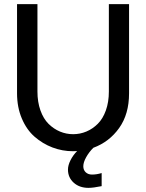

<svg xmlns="http://www.w3.org/2000/svg" viewBox="-20 -721 704 924"><path d="M405.8 183.1Q362.3 183.1 334.7 158.2Q307.1 133.3 307.1 95.2Q307.1 74.7 319.1 50.5Q331.1 26.4 351.1 5.9Q345.2 6.8 332 6.8Q280.3 6.8 232.7 -11.2Q185.1 -29.3 146.5 -63Q107.9 -96.7 85 -150.9Q62 -205.1 62 -272V-701.2H160.2V-280.8Q160.2 -230 174.6 -189.7Q189 -149.4 213.6 -125Q238.3 -100.6 268.6 -87.9Q298.8 -75.2 332 -75.2Q365.2 -75.2 395.5 -87.9Q425.8 -100.6 450.4 -125Q475.1 -149.4 489.5 -189.7Q503.9 -230 503.9 -280.8V-701.2H601.1V-272Q601.1 -171.9 553.5 -105Q505.9 -38.1 429.2 -9.8Q408.2 11.2 394.5 35.9Q380.9 60.5 380.9 79.1Q380.9 97.2 392.6 108.2Q404.3 119.1 422.9 119.1Q445.3 119.1 469.2 111.8V174.8Q428.7 183.1 405.8 183.1Z"/></svg>

Font: LT Superior Med
Style: Regular
Weight: 500
Designer: Daniel Lyons
Foundry: LyonsType
Version: Version 1.000